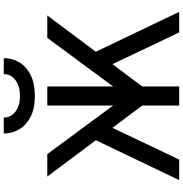

<svg xmlns="http://www.w3.org/2000/svg" viewBox="4 -975 971 1019"><g transform="rotate(-90 489.5 -465.5)"><path d="M499 -141V-295L798 -700H917ZM43 0 276 -486.5 344 -403.5 152 0ZM480 -141 62 -700H181L480 -295ZM439 0V-700H540V0ZM827 0 635 -403.5 703.5 -486.5 936 0ZM490 -766Q423.5 -766 379.2 -788.5Q335 -811 312.8 -848.5Q290.5 -886 290.5 -931H375Q375 -906 389.2 -886.5Q403.5 -867 429.5 -856Q455.5 -845 490 -845Q524.5 -845 550.8 -856Q577 -867 591.5 -886.5Q606 -906 606 -931H690.5Q690.5 -886 668 -848.5Q645.5 -811 601 -788.5Q556.5 -766 490 -766Z"/></g></svg>

Font: Overpass Medium
Style: Regular
Weight: 500
Designer: Delve Withrington, Dave Bailey, Thomas Jockin
Foundry: Delve Fonts LLC
Version: Version 4.000